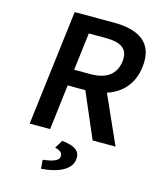

<svg xmlns="http://www.w3.org/2000/svg" viewBox="-128 -741 857 1052"><g transform="rotate(15 301.0 -215.5)"><path d="M252 91C280 98 297 109 294 132C291 156 254 167 203 173L207 223C293 217 372 188 380 125C386 78 358 54 280 45ZM268 -561H361C450 -561 495 -535 486 -460C477 -386 424 -348 335 -348H242ZM448 -273C529 -300 588 -360 600 -460C618 -606 520 -654 384 -654H163L83 0H199L230 -256H330L440 0H570Z"/></g></svg>

Font: Falling Sky
Style: Obl
Weight: 400
Designer: Paul D. Hunt
Foundry: Adobe Systems Incorporated
Version: Version 1.02